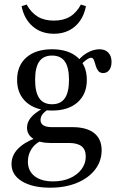

<svg xmlns="http://www.w3.org/2000/svg" viewBox="-20 -647 546 859"><path d="M204.8 192.7Q125 192.7 78.2 164.1Q31.5 135.5 31.5 87.1Q31.5 49.2 59.3 19.8Q87.1 -9.7 141.9 -30.6L162.9 -16.1Q136.3 -4.8 120.6 20.2Q104.8 45.2 104.8 75.8Q104.8 117.7 134.7 141.1Q164.5 164.5 217.7 164.5Q260.5 164.5 293.1 150Q325.8 135.5 344.8 110.1Q363.7 84.7 363.7 53.2Q363.7 22.6 345.2 7.7Q326.6 -7.3 288.7 -7.3H206.5Q158.1 -7.3 129.4 -25.8Q100.8 -44.4 100.8 -75.8Q100.8 -100 118.1 -121Q135.5 -141.9 169.4 -160.5L195.2 -157.3Q177.4 -146 169.4 -134.7Q161.3 -123.4 161.3 -109.7Q161.3 -94.4 174.2 -86.3Q187.1 -78.2 211.3 -78.2H303.2Q367.7 -78.2 401.2 -51.6Q434.7 -25 434.7 25Q434.7 74.2 405.2 112.1Q375.8 150 323.8 171.4Q271.8 192.7 204.8 192.7ZM212.9 -152.4Q140.3 -152.4 98.4 -189.1Q56.5 -225.8 56.5 -289.5Q56.5 -354 98.4 -390.3Q140.3 -426.6 212.9 -426.6Q285.5 -426.6 327 -390.3Q368.5 -354 368.5 -289.5Q368.5 -225.8 327 -189.1Q285.5 -152.4 212.9 -152.4ZM212.9 -180.6Q251.6 -180.6 270.2 -207.7Q288.7 -234.7 288.7 -289.5Q288.7 -345.2 270.2 -371.8Q251.6 -398.4 212.9 -398.4Q174.2 -398.4 155.6 -371.8Q137.1 -345.2 137.1 -289.5Q137.1 -234.7 155.6 -207.7Q174.2 -180.6 212.9 -180.6ZM441.9 -320.2Q426.6 -320.2 419 -330.6Q411.3 -341.1 407.7 -354.8Q404 -368.5 400 -378.6Q396 -388.7 387.1 -388.7Q382.3 -388.7 373 -383.5Q363.7 -378.2 353.2 -368.5Q342.7 -358.9 335.5 -346L322.6 -365.3Q338.7 -391.9 367.7 -409.3Q396.8 -426.6 425 -426.6Q450 -426.6 464.5 -411.7Q479 -396.8 479 -370.2Q479 -347.6 469 -333.9Q458.9 -320.2 441.9 -320.2ZM221 -496Q164.5 -496 126.2 -529Q87.9 -562.1 76.6 -619.4L99.2 -626.6Q119.4 -590.3 148.8 -572.6Q178.2 -554.8 221 -554.8Q263.7 -554.8 293.1 -572.6Q322.6 -590.3 341.9 -626.6L364.5 -619.4Q353.2 -561.3 315.3 -528.6Q277.4 -496 221 -496Z"/></svg>

Font: Playfair
Style: Regular
Weight: 400
Designer: Claus Eggers Sørensen
Foundry: Claus Eggers Sørensen
Version: Version 2.001;gftools[0.9.30]